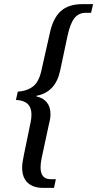

<svg xmlns="http://www.w3.org/2000/svg" viewBox="-20 -780 470 928"><path d="M87 30Q87 7 96 -34L128 -189Q132 -206 132 -227Q132 -294 57 -297L66 -337Q111 -340 140 -362.5Q169 -385 181 -443L220 -616Q235 -690 272.5 -725Q310 -760 378 -760H430L420 -718H394Q360 -718 339.5 -692Q319 -666 306 -605L271 -440Q249 -334 156 -317V-314Q189 -307 206.5 -285Q224 -263 224 -229Q224 -207 217 -182L182 -19Q176 8 176 28Q176 86 224 86H250L241 128H188Q140 128 113.5 103Q87 78 87 30Z"/></svg>

Font: Noto Serif Cond
Style: Italic
Weight: 400
Width: 3
Italic angle: -12°
Designer: Monotype Design Team
Foundry: Monotype Imaging Inc.
Version: Version 1.001